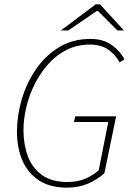

<svg xmlns="http://www.w3.org/2000/svg" viewBox="-20 -851 610 883"><path d="M288 12Q210 12 159 -21.5Q108 -55 83 -113Q58 -171 58 -246Q58 -319 80 -394Q102 -469 145 -532Q188 -595 251 -633.5Q314 -672 396 -672Q455 -672 494 -644Q533 -616 552 -578L530 -564Q511 -600 477.5 -623Q444 -646 394 -646Q335 -646 287 -622Q239 -598 202 -556.5Q165 -515 139.5 -464Q114 -413 101 -358Q88 -303 88 -252Q88 -187 108 -133Q128 -79 172.5 -46.5Q217 -14 290 -14Q338 -14 374 -30Q410 -46 434 -68L478 -290H320L326 -316H514L460 -54Q426 -24 383.5 -6Q341 12 288 12ZM260 -711 420 -831H440L550 -711H520L430 -801H426L294 -711Z"/></svg>

Font: Source Sans 3 ExtraLight ExtraLight
Style: Italic
Weight: 250
Italic angle: -11°
Version: Version 3.052;hotconv 1.1.0;makeotfexe 2.6.0